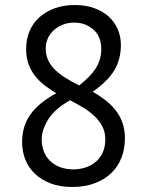

<svg xmlns="http://www.w3.org/2000/svg" viewBox="-20 -732 585 764"><path d="M68 -167Q68 -230 101 -276.5Q134 -323 204 -361Q179 -376 157.5 -392.5Q136 -409 119.5 -430Q103 -451 93.5 -477Q84 -503 84 -537Q84 -576 97.5 -608Q111 -640 136.5 -663Q162 -686 197.5 -699Q233 -712 278 -712Q320 -712 354 -700Q388 -688 411.5 -667Q435 -646 448 -617Q461 -588 461 -553Q461 -496 435 -452.5Q409 -409 349 -367Q375 -352 398.5 -334Q422 -316 439.5 -294Q457 -272 467 -244.5Q477 -217 477 -182Q477 -139 463 -103.5Q449 -68 422 -42.5Q395 -17 356 -2.5Q317 12 267 12Q219 12 182 -2Q145 -16 119.5 -40Q94 -64 81 -96.5Q68 -129 68 -167ZM399 -177Q399 -207 387 -229.5Q375 -252 355.5 -270.5Q336 -289 311 -304Q286 -319 259 -333Q198 -299 172 -257Q146 -215 146 -177Q146 -153 154 -131Q162 -109 178 -93Q194 -77 217.5 -67.5Q241 -58 272 -58Q297 -58 320 -65.5Q343 -73 360.5 -87.5Q378 -102 388.5 -124.5Q399 -147 399 -177ZM162 -539Q162 -511 173 -489.5Q184 -468 202.5 -451Q221 -434 245 -419.5Q269 -405 295 -392Q340 -427 361.5 -461Q383 -495 383 -536Q383 -587 351.5 -614.5Q320 -642 276 -642Q249 -642 228 -633Q207 -624 192 -610Q177 -596 169.5 -577.5Q162 -559 162 -539Z"/></svg>

Font: PT Sans
Style: Regular
Weight: 400
Version: Version 2.003W OFL; ttfautohint (v1.6)